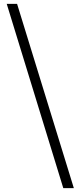

<svg xmlns="http://www.w3.org/2000/svg" viewBox="-20 -804 420 1001"><path d="M365 177 69 -784H15L310 177Z"/></svg>

Font: GenKiMin2 TW SB
Style: Regular
Weight: 600
Version: Version 2.100;PS 2.1;hotconv 16.6.51;makeotf.lib2.5.65220 DE